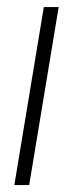

<svg xmlns="http://www.w3.org/2000/svg" viewBox="-20 -536 211 556"><path d="M21.5 0 106.9 -515.6H149.9L64.5 0Z"/></svg>

Font: Inter Display ExtraLight
Style: Italic
Weight: 200
Italic angle: -9.39999°
Designer: Rasmus Andersson
Foundry: rsms
Version: Version 4.000;git-a52131595